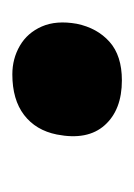

<svg xmlns="http://www.w3.org/2000/svg" viewBox="28 -536 222 319"><g transform="rotate(-90 139.5 -376.0)"><path d="M166 -285Q117 -285 91.5 -313.5Q66 -342 76 -393Q83 -428 108.5 -447.5Q134 -467 176 -467Q202 -467 223.5 -454.5Q245 -442 255.5 -418Q266 -394 260 -360Q253 -326 230 -305.5Q207 -285 166 -285Z"/></g></svg>

Font: Vollkorn ExtraBold
Style: Italic
Weight: 800
Italic angle: -11°
Designer: Friedrich Althausen
Foundry: Friedrich Althausen
Version: Version 5.000; ttfautohint (v1.8.3)